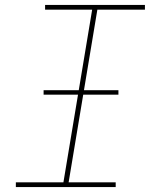

<svg xmlns="http://www.w3.org/2000/svg" viewBox="-20 -755 640 775"><path d="M44 0V-19H236L352 -716H162V-735H565V-716H373L257 -19H447V0ZM458 -373H156V-391H458Z"/></svg>

Font: Iosevka SS04 Th Ex Obl
Style: Regular
Weight: 100
Width: 7
Italic angle: -9°
Monospace: yes
Designer: Belleve Invis
Foundry: Belleve Invis
Version: Version 19.0.0; ttfautohint (v1.8.4)